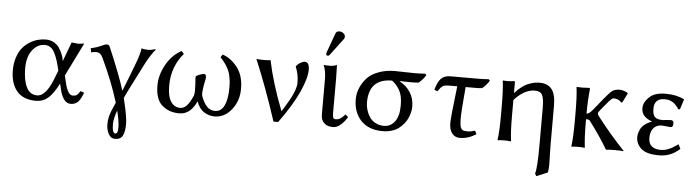

<svg xmlns="http://www.w3.org/2000/svg" viewBox="-52 -918 5048 1392"><g transform="rotate(5 2471.5 -222.5)"><path d="M413 -191 427 -133Q447 -51 483 -51Q502 -51 512.5 -58.5Q523 -66 536 -88L563 -79Q546 -31 525.5 -10.5Q505 10 472 10Q417 10 393 -91L384 -130Q346 -55 308.5 -22.5Q271 10 220 10Q127 10 80.5 -45Q34 -100 34 -196Q34 -249 48.5 -291.5Q63 -334 85.5 -361Q108 -388 137.5 -406Q167 -424 196 -431.5Q225 -439 254 -439Q287 -439 313 -424Q339 -409 352.5 -387.5Q366 -366 375 -345Q384 -324 386 -309L389 -294L441 -434Q448 -434 465 -431.5Q482 -429 489 -429Q497 -429 512 -431.5Q527 -434 533 -434ZM363 -222 358 -243Q339 -322 315 -360.5Q291 -399 249 -399Q196 -399 159 -350.5Q122 -302 122 -219Q122 -133 147 -81.5Q172 -30 225 -30Q293 -30 347 -181Z M813 29Q791 93 791 128Q791 196 814 196Q833 196 833 152Q833 105 813 29ZM751 135Q751 84 771 36L798 -27Q753 -175 673 -344Q657 -380 625 -380Q609 -380 588 -375L583 -405Q625 -413 654.5 -427.5Q684 -442 698 -442Q711 -442 718 -429Q807 -221 838 -117Q888 -241 922 -334Q945 -395 950 -436Q969 -429 999 -429Q1019 -429 1049 -438L1054 -436Q1019 -394 986 -332L882 -127Q866 -96 853 -66Q854 -61 856.5 -51Q859 -41 860 -36Q886 73 886 120Q886 175 871 205Q856 235 815 235Q784 235 767.5 203.5Q751 172 751 135Z M1694 -206Q1694 -118 1643 -54Q1592 10 1519 10Q1480 10 1444 -12Q1408 -34 1388 -88Q1344 10 1263 10Q1188 10 1138 -33.5Q1088 -77 1088 -177Q1088 -255 1130.5 -330.5Q1173 -406 1241 -442L1259 -422Q1173 -322 1173 -184Q1173 -105 1198.5 -67.5Q1224 -30 1266 -30Q1292 -30 1313.5 -52.5Q1335 -75 1358 -128Q1362 -143 1362.5 -161.5Q1363 -180 1361.5 -200Q1360 -220 1360 -224Q1360 -229 1359 -239Q1358 -249 1358 -256.5Q1358 -264 1360 -269Q1370 -276 1388.5 -283Q1407 -290 1417 -290Q1438 -290 1432 -253Q1431 -248 1427 -229.5Q1423 -211 1421 -198Q1419 -185 1417 -163.5Q1415 -142 1418 -131Q1437 -79 1461 -54.5Q1485 -30 1519 -30Q1565 -30 1587 -77.5Q1609 -125 1609 -203Q1609 -231 1608 -246Q1607 -261 1600.5 -293.5Q1594 -326 1575 -358Q1556 -390 1526 -421L1539 -442Q1597 -425 1645.5 -365Q1694 -305 1694 -206Z M2000 -70Q2058 -160 2078 -207.5Q2098 -255 2098 -286Q2098 -347 2075 -401Q2082 -416 2103 -429Q2124 -442 2137 -442Q2171 -442 2171 -387Q2171 -326 2125.5 -224.5Q2080 -123 1983 10H1949Q1869 -235 1786 -432Q1802 -429 1839 -429Q1876 -429 1889 -432Q1922 -271 2000 -70Z M2369 -683Q2385 -683 2398 -672.5Q2411 -662 2411 -648Q2411 -638 2405 -630L2313 -508Q2307 -500 2301 -500Q2287 -500 2287 -513Q2287 -517 2289 -523L2341 -666Q2347 -683 2369 -683ZM2294 -322Q2294 -392 2276 -429L2278 -431Q2290 -429 2322 -429Q2347 -429 2372 -439Q2374 -375 2374 -343V-91Q2374 -66 2378.5 -56Q2383 -46 2397 -46Q2432 -46 2464 -87L2485 -70Q2466 -37 2438.5 -12.5Q2411 12 2382 12Q2340 12 2317 -10Q2294 -32 2294 -71Z M2974 -364Q2959 -361 2927 -361Q2857 -361 2840 -363L2838 -358Q2885 -334 2913.5 -289Q2942 -244 2942 -186Q2942 -166 2937 -145Q2932 -124 2922.5 -102Q2913 -80 2896.5 -60Q2880 -40 2859 -24Q2838 -8 2807.5 1Q2777 10 2742 10Q2701 10 2667 0Q2633 -10 2607.5 -29Q2582 -48 2564.5 -74.5Q2547 -101 2538 -133.5Q2529 -166 2529 -204Q2529 -249 2548 -291.5Q2567 -334 2599 -366Q2627 -394 2679 -413Q2731 -432 2795 -432Q2819 -432 2866 -430.5Q2913 -429 2937 -429Q2975 -429 3014 -432L3024 -423Q3009 -395 2974 -364ZM2749 -29Q2798 -29 2828 -69.5Q2858 -110 2858 -185Q2858 -232 2849.5 -262.5Q2841 -293 2822 -318Q2806 -341 2780 -361Q2612 -361 2612 -188Q2612 -161 2620 -134Q2628 -107 2643.5 -83Q2659 -59 2686.5 -44Q2714 -29 2749 -29Z M3315 -361Q3299 -185 3299 -126Q3299 -85 3306.5 -66Q3314 -47 3332 -44Q3346 -42 3357 -42Q3382 -42 3411 -52L3423 -27Q3365 10 3304 10Q3269 10 3248 -17Q3227 -44 3227 -92Q3227 -137 3254 -361H3198Q3163 -361 3149 -352.5Q3135 -344 3114 -313L3091 -321Q3105 -376 3129 -402.5Q3153 -429 3198 -429H3399Q3437 -429 3476 -432L3486 -423Q3471 -395 3436 -364Q3421 -361 3389 -361Z M3670 -349Q3680 -361 3693.5 -374Q3707 -387 3730 -403Q3753 -419 3784 -429Q3815 -439 3848 -439Q3906 -439 3935.5 -402Q3965 -365 3965 -281V6Q3965 33 3966.5 79.5Q3968 126 3968 144Q3968 184 3963 204L3882 238L3871 220Q3885 183 3885 6V-263Q3885 -325 3872 -352Q3859 -379 3817 -379Q3777 -379 3737.5 -356Q3698 -333 3668 -297V-180Q3668 -64 3677 0L3675 3Q3657 0 3628 0Q3599 0 3581 3L3579 0Q3588 -61 3588 -180V-235Q3588 -373 3579 -429L3581 -432Q3625 -428 3662 -435Q3668 -435 3668 -425V-352Z M4125 -235Q4125 -368 4116 -429L4118 -432Q4161 -429 4205 -433Q4211 -433 4212.5 -431.5Q4214 -430 4214 -423Q4205 -339 4205 -251V-245Q4224 -246 4247 -275L4313 -356Q4315 -359 4320 -365Q4356 -409 4375.5 -424Q4395 -439 4431 -439Q4454 -439 4487 -422L4490 -417L4456 -349L4448 -348Q4440 -359 4424.5 -366Q4409 -373 4392 -373Q4384 -373 4371.5 -361.5Q4359 -350 4332 -317L4297 -274Q4287 -262 4287 -256Q4287 -246 4293 -238Q4386 -116 4496 0L4494 3Q4479 0 4434 0Q4394 0 4368 3Q4313 -91 4231 -199Q4224 -205 4205 -205V-180Q4205 -71 4214 0L4212 3Q4194 0 4165 0Q4136 0 4118 3L4116 0Q4125 -67 4125 -180Z M4762 -399Q4685 -399 4685 -324Q4685 -277 4703 -262Q4721 -247 4759 -247L4788 -250Q4817 -252 4820 -252Q4839 -252 4839 -227Q4839 -201 4819 -201Q4815 -201 4789 -204Q4763 -207 4758 -207Q4717 -207 4695.5 -180.5Q4674 -154 4674 -111Q4674 -30 4766 -30Q4788 -30 4811 -38.5Q4834 -47 4849 -56Q4864 -65 4889 -82L4905 -50Q4841 10 4755 10Q4662 10 4624 -25Q4586 -60 4586 -108Q4586 -120 4589 -133Q4592 -146 4600.5 -165Q4609 -184 4630.5 -201.5Q4652 -219 4684 -229Q4644 -244 4624.5 -265.5Q4605 -287 4605 -322Q4605 -362 4644.5 -400.5Q4684 -439 4763 -439Q4844 -439 4898 -411L4900 -408L4877 -336L4864 -335Q4827 -399 4762 -399Z"/></g></svg>

Font: Libertinus Sans
Style: Regular
Weight: 400
Designer: Philipp H. Poll
Foundry: Khaled Hosny
Version: Version 6.1